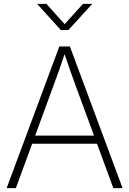

<svg xmlns="http://www.w3.org/2000/svg" viewBox="-20 -966 664 986"><path d="M14.2 0 284.7 -727.5H338.9L609.4 0H562L370.1 -521.5Q355.5 -561.5 339.6 -606.4Q323.7 -651.4 304.7 -708H318.4Q299.8 -651.4 283.9 -606.4Q268.1 -561.5 252.9 -521.5L61.5 0ZM131.8 -228V-269.5H491.7V-228ZM218.3 -946.3 312 -841.8 406.2 -946.3H453.1V-945.3L331.5 -812H292L171.4 -945.3V-946.3Z"/></svg>

Font: Inter 28pt ExtraLight
Style: Regular
Weight: 250
Designer: Rasmus Andersson
Foundry: rsms
Version: Version 4.001;git-66647c0bb